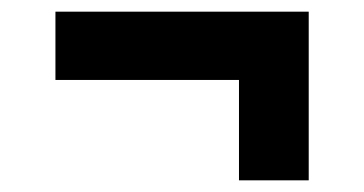

<svg xmlns="http://www.w3.org/2000/svg" viewBox="-20 -448 624 329"><path d="M389.5 -139V-311H75V-428H509V-139Z"/></svg>

Font: Spline Sans
Style: Regular
Weight: 400
Designer: Eben Sorkin, Mirko Velimirovic
Foundry: Sorkin Type
Version: Version 1.001